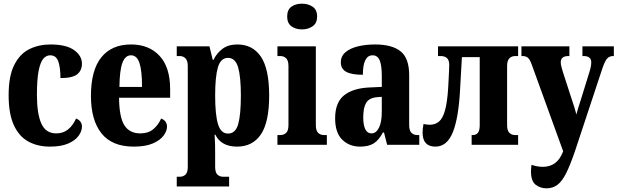

<svg xmlns="http://www.w3.org/2000/svg" viewBox="-20 -788 3361 1045"><path d="M252 10Q185 10 134.5 -17.5Q84 -45 55.5 -106.5Q27 -168 27 -270Q27 -375 58 -435.5Q89 -496 140.5 -521Q192 -546 255 -546Q340 -546 383 -515.5Q426 -485 426 -441Q426 -405 400.5 -384Q375 -363 309 -363Q309 -419 297.5 -453Q286 -487 253 -487Q231 -487 215 -467.5Q199 -448 190 -401Q181 -354 181 -271Q181 -169 205 -115.5Q229 -62 286 -62Q324 -62 350.5 -83.5Q377 -105 394 -143Q426 -130 426 -99Q426 -74 407.5 -48.5Q389 -23 350.5 -6.5Q312 10 252 10Z M708 10Q590 10 532.5 -62Q475 -134 475 -266Q475 -406 531.5 -476Q588 -546 693 -546Q791 -546 848.5 -484Q906 -422 906 -303V-256H628Q629 -150 657 -106Q685 -62 744 -62Q787 -62 814.5 -85Q842 -108 857 -143Q889 -130 889 -99Q889 -75 870 -49.5Q851 -24 811 -7Q771 10 708 10ZM753 -315Q753 -404 739 -445.5Q725 -487 693 -487Q661 -487 646 -445.5Q631 -404 630 -315Z M942 227V174H958Q977 174 989.5 162.5Q1002 151 1002 120V-429Q1002 -458 989.5 -470.5Q977 -483 958 -483H942V-536H1120L1138 -462H1142Q1159 -498 1190.5 -522Q1222 -546 1272 -546Q1355 -546 1400 -479.5Q1445 -413 1445 -268Q1445 -123 1400 -56.5Q1355 10 1270 10Q1184 10 1152 -55H1148Q1150 -31 1150.5 -4.5Q1151 22 1151 53V120Q1151 151 1163.5 162.5Q1176 174 1195 174H1227V227ZM1221 -61Q1262 -61 1276.5 -112.5Q1291 -164 1291 -268Q1291 -370 1276 -421.5Q1261 -473 1221 -473Q1181 -473 1166 -421.5Q1151 -370 1151 -268Q1151 -164 1166.5 -112.5Q1182 -61 1221 -61Z M1624 -628Q1589 -628 1566 -645Q1543 -662 1543 -698Q1543 -735 1566 -751.5Q1589 -768 1624 -768Q1657 -768 1681.5 -751.5Q1706 -735 1706 -698Q1706 -662 1681.5 -645Q1657 -628 1624 -628ZM1490 0V-53H1506Q1525 -53 1537.5 -65Q1550 -77 1550 -107V-429Q1550 -458 1537.5 -470.5Q1525 -483 1506 -483H1490V-536H1699V-107Q1699 -77 1711.5 -65Q1724 -53 1743 -53H1759V0Z M1940 10Q1881 10 1842.5 -28Q1804 -66 1804 -144Q1804 -230 1852.5 -269Q1901 -308 1991 -312L2058 -315V-374Q2058 -432 2046.5 -459.5Q2035 -487 2008 -487Q1955 -487 1955 -381Q1894 -381 1864.5 -397Q1835 -413 1835 -449Q1835 -482 1860 -503.5Q1885 -525 1927.5 -535.5Q1970 -546 2021 -546Q2114 -546 2160.5 -508.5Q2207 -471 2207 -379V-107Q2207 -77 2219.5 -65Q2232 -53 2251 -53H2262V0H2087L2070 -67H2064Q2042 -25 2014 -7.5Q1986 10 1940 10ZM2002 -62Q2027 -62 2042.5 -92.5Q2058 -123 2058 -180V-261L2031 -259Q1989 -255 1973 -228.5Q1957 -202 1957 -149Q1957 -108 1968 -85Q1979 -62 2002 -62Z M2350 10Q2280 10 2280 -67Q2280 -88 2285 -113Q2305 -109 2319 -109Q2349 -109 2369.5 -126.5Q2390 -144 2402 -187Q2414 -230 2419 -305Q2420 -323 2421.5 -350.5Q2423 -378 2424 -402.5Q2425 -427 2425 -436Q2425 -483 2378 -483H2364V-536H2800V-483H2784Q2765 -483 2752.5 -470.5Q2740 -458 2740 -429V-107Q2740 -77 2752.5 -65Q2765 -53 2784 -53H2800V0H2547V-53H2554Q2571 -53 2581 -65Q2591 -77 2591 -107V-477H2494L2484 -300Q2476 -146 2444.5 -68Q2413 10 2350 10Z M2954 237Q2921 237 2895.5 217.5Q2870 198 2870 145Q2870 129 2873 109Q2904 120 2935 120Q2973 120 3000.5 100Q3028 80 3045 36V35L2875 -434Q2865 -463 2854 -473Q2843 -483 2823 -483H2818V-536H3079V-483H3074Q3032 -483 3032 -449Q3032 -437 3036 -423Q3040 -409 3044 -395L3094 -241Q3101 -221 3106.5 -203Q3112 -185 3117 -165Q3123 -186 3128 -203.5Q3133 -221 3140 -241L3188 -396Q3198 -427 3198 -449Q3198 -483 3156 -483H3150V-536H3321V-483H3317Q3297 -483 3284.5 -469.5Q3272 -456 3257 -411L3111 30Q3085 107 3062.5 152.5Q3040 198 3014.5 217.5Q2989 237 2954 237Z"/></svg>

Font: Noto Serif ExtraCondensed ExtraBold
Style: Regular
Weight: 800
Width: 2
Designer: Monotype Design Team
Foundry: Monotype Imaging Inc.
Version: Version 2.013; ttfautohint (v1.8.4.7-5d5b)